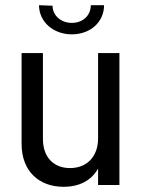

<svg xmlns="http://www.w3.org/2000/svg" viewBox="-20 -711 552 738"><path d="M224 7C285 7 331 -17 357 -63V0H439V-507H357V-179C357 -110 315 -65 249 -65C186 -65 145 -107 145 -177V-507H63V-158C63 -51 132 7 224 7ZM130 -691C130 -627 185 -579 256 -579C328 -579 380 -627 380 -691H329C329 -651 298 -623 256 -623C215 -623 182 -651 182 -689Z"/></svg>

Font: Vanilla Cream Book
Style: Regular
Weight: 400
Designer: Jeremy Tribby, Jinavaṁso
Foundry: Tribby Type
Version: Version 1.422;Glyphs 3.1.2 (3151)